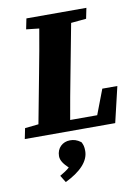

<svg xmlns="http://www.w3.org/2000/svg" viewBox="-108 -718 771 1056"><g transform="rotate(-10 277.5 -190.0)"><path d="M172 272C255 232 307 181 307 122C307 97 303 86 295 71C272 54 255 50 234 50C193 50 160 80 160 125C160 150 176 171 202 196C188 209 170 220 148 233ZM-9 0H496L543 -199H459L406 -60H255C269 -143 285 -227 301 -311L353 -585L438 -593L450 -652H115L103 -593L175 -585C161 -504 147 -423 131 -342L79 -67L3 -59Z"/></g></svg>

Font: Source Serif Pro Black
Style: Italic
Weight: 900
Italic angle: -12°
Designer: Frank Grießhammer
Foundry: Adobe Systems Incorporated
Version: Version 3.001;hotconv 1.0.111;makeotfexe 2.5.65597